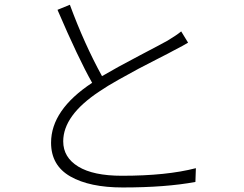

<svg xmlns="http://www.w3.org/2000/svg" viewBox="-20 -784 1040 817"><path d="M751 -650.4 780.3 -602.5Q761.7 -590.8 717.8 -568.4Q704.1 -560.5 654.8 -535.6Q605.5 -510.7 569.8 -491.7Q534.2 -472.7 485.4 -445.3Q436.5 -418 402.3 -394.5Q249 -293 249 -182.6Q249 -114.3 313 -75.2Q377 -36.1 499 -36.1Q689.5 -36.1 813.5 -68.4L811.5 -9.8Q685.5 13.7 502 13.7Q361.3 13.7 279.3 -33.2Q197.3 -80.1 197.3 -176.8Q197.3 -316.4 372.1 -431.6Q313.5 -535.2 224.6 -742.2L277.3 -763.7Q338.9 -596.7 414.1 -460Q471.7 -494.1 573.2 -547.4Q674.8 -600.6 693.4 -611.3Q732.4 -634.8 751 -650.4Z"/></svg>

Font: Gen Shin Gothic Monospace Light
Style: Regular
Weight: 300
Designer: [Source Han Sans]
Ryoko NISHIZUKA  (kana & ideographs); Paul D. Hunt (Latin, Greek & Cyrillic); Wenlong ZHANG  (bopomofo
Version: Version 1.002.20150607